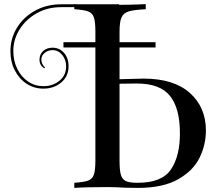

<svg xmlns="http://www.w3.org/2000/svg" viewBox="-20 -820 1047 938"><path d="M986 -182Q986 -113 955 -49.5Q924 14 850 56Q776 98 653 98L593 97Q540 94 506 94Q397 94 343 98V73Q389 70 410 62.5Q431 55 438.5 33.5Q446 12 446 -36V-588H290V-614H446V-666Q446 -714 438.5 -735.5Q431 -757 410 -764.5Q389 -772 343 -775V-800Q397 -796 506 -796Q626 -796 692 -800V-775Q635 -772 609.5 -764.5Q584 -757 574 -735.5Q564 -714 564 -666V-614H740V-588H564V-433L681 -436Q829 -436 907.5 -366Q986 -296 986 -182ZM859 -168Q859 -291 810.5 -351.5Q762 -412 649 -412Q592 -412 564 -411V-36Q564 12 570.5 34Q577 56 594.5 64.5Q612 73 653 73Q771 73 815 8Q859 -57 859 -168ZM562 -785H278Q212 -785 159 -755Q106 -725 75.5 -676Q45 -627 45 -571Q45 -523 64.5 -483.5Q84 -444 117.5 -421.5Q151 -399 192 -399Q238 -399 270.5 -425.5Q303 -452 303 -496Q303 -528 284 -551.5Q265 -575 237 -575Q214 -575 198 -561.5Q182 -548 182 -529Q182 -517 187.5 -506.5Q193 -496 200 -490L197 -486Q173 -500 173 -529Q173 -554 190.5 -570.5Q208 -587 237 -587Q270 -587 292.5 -562Q315 -537 315 -496Q315 -447 279 -417Q243 -387 192 -387Q148 -387 111.5 -410Q75 -433 53 -475Q31 -517 31 -571Q31 -633 63.5 -685.5Q96 -738 152.5 -768.5Q209 -799 278 -799H562Z"/></svg>

Font: Myanmar April Display
Style: Regular
Weight: 400
Designer: Khon Soe Zaw Thu
Foundry: Myanmar OS
Version: Version 2.50 April 12, 2019